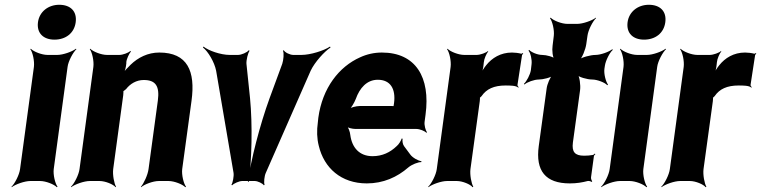

<svg xmlns="http://www.w3.org/2000/svg" viewBox="-20 -758 3187 804"><path d="M205 -50 263 -478C266 -502 286 -539 300 -552L298 -554C283 -542 244 -528 220 -528H179C155 -528 120 -542 109 -554L107 -552C117 -539 125 -502 122 -478L64 -50C61 -26 42 11 28 24L29 26C44 14 83 0 107 0H148C172 0 207 14 218 26L221 24C211 11 202 -26 205 -50ZM208 -592C255 -592 291 -619 297 -665C303 -711 275 -738 228 -738C182 -738 145 -709 139 -665C133 -619 162 -592 208 -592Z M582 -423C632 -423 649 -397 641 -337L602 -50C599 -26 582 11 570 24L571 26C584 14 621 0 645 0H686C710 0 745 14 756 26L759 24C749 11 740 -26 743 -50L782 -336C799 -460 765 -538 647 -538C599 -538 558 -517 527 -487C517 -477 500 -460 494 -450L497 -448C503 -459 508 -478 509 -493V-498C510 -511 521 -534 528 -542L526 -545C519 -537 494 -528 480 -528H428C404 -528 369 -542 358 -554L356 -552C366 -539 374 -502 371 -478L313 -50C310 -26 291 11 277 24L278 26C293 14 332 0 356 0H397C421 0 455 14 464 26L466 24C458 11 451 -26 454 -50L496 -359C496 -362 498 -378 496 -379L493 -375C495 -374 506 -383 508 -385C525 -407 551 -423 582 -423Z M1027 -347 1012 -491C1011 -506 1018 -536 1025 -545L1022 -548C1015 -538 990 -528 977 -528H942C904 -528 853 -546 832 -563L830 -559C851 -543 878 -498 885 -462L958 -34C960 -21 955 7 949 16L952 18C959 10 982 0 994 0H1047C1059 0 1080 10 1085 18L1088 16C1084 7 1087 -21 1093 -34L1281 -462C1298 -498 1339 -543 1364 -559L1362 -563C1337 -546 1280 -528 1242 -528H1208C1195 -528 1173 -538 1168 -548L1165 -545C1170 -536 1167 -506 1162 -491L1109 -347C1068 -235 1030 -85 1018 3H1022C1034 -85 1038 -235 1027 -347Z M1579 -538C1547 -538 1516 -531 1488 -518C1400 -479 1330 -390 1313 -265L1311 -246C1306 -211 1307 -178 1315 -147C1337 -55 1408 10 1516 10C1585 10 1643 -16 1690 -57C1704 -69 1732 -80 1744 -79L1745 -83C1732 -84 1707 -98 1698 -111L1672 -146C1666 -154 1664 -169 1666 -177L1662 -178C1660 -170 1650 -153 1641 -146C1614 -120 1581 -104 1540 -104C1485 -104 1454 -140 1447 -192C1446 -206 1438 -226 1431 -233L1429 -229C1436 -223 1455 -218 1469 -218H1724C1738 -218 1759 -209 1766 -202L1768 -204C1762 -212 1756 -234 1758 -248L1762 -278C1783 -434 1721 -538 1579 -538ZM1630 -326 1629 -320C1629 -317 1627 -311 1629 -310L1632 -312C1631 -314 1625 -314 1622 -314H1486C1472 -314 1448 -308 1439 -301L1441 -297C1450 -305 1464 -328 1470 -344C1486 -389 1516 -424 1562 -424C1614 -424 1638 -387 1630 -326Z M2150 -391 2152 -393C2150 -395 2146 -399 2147 -403L2166 -527C2166 -529 2170 -532 2171 -533L2169 -536C2168 -535 2165 -533 2163 -533C2152 -536 2136 -538 2124 -538C2076 -538 2040 -515 2016 -485C2007 -474 1997 -458 1993 -449L1995 -448C2000 -457 2004 -475 2005 -488L2006 -497C2007 -511 2017 -534 2024 -542V-545C2016 -537 1991 -528 1976 -528H1924C1900 -528 1865 -542 1854 -554L1852 -552C1862 -539 1870 -502 1867 -478L1809 -50C1806 -26 1787 11 1773 24L1774 26C1789 14 1828 0 1852 0H1893C1917 0 1950 14 1959 26L1962 24C1954 11 1947 -26 1950 -50L1989 -334C1989 -337 1991 -350 1989 -351L1987 -348C1988 -347 1996 -354 1997 -356C2017 -385 2048 -400 2097 -400C2114 -400 2142 -400 2150 -391Z M2366 10C2395 10 2418 6 2441 0C2446 -1 2454 1 2457 4L2460 1C2457 -2 2454 -11 2455 -16L2467 -104C2467 -107 2471 -110 2473 -112L2471 -115C2469 -113 2465 -109 2462 -109C2451 -107 2439 -106 2426 -106C2387 -106 2374 -122 2379 -161L2409 -380C2412 -401 2407 -438 2398 -449L2394 -446C2403 -435 2439 -425 2460 -425C2481 -425 2514 -412 2523 -401L2526 -404C2517 -415 2508 -449 2511 -470L2513 -483C2516 -504 2533 -538 2546 -549L2544 -552C2531 -541 2495 -528 2474 -528C2453 -528 2415 -518 2402 -507L2405 -504C2418 -515 2432 -552 2435 -573L2440 -608C2443 -632 2462 -669 2476 -682L2475 -684C2460 -672 2421 -658 2397 -658H2356C2332 -658 2297 -672 2286 -684L2283 -682C2293 -669 2302 -632 2299 -608L2294 -567C2291 -548 2294 -517 2303 -507L2307 -510C2298 -520 2268 -528 2250 -528C2231 -528 2205 -539 2196 -549L2193 -546C2202 -536 2208 -508 2206 -490L2203 -464C2200 -445 2185 -417 2174 -407L2176 -404C2187 -414 2217 -425 2236 -425C2254 -425 2287 -433 2298 -443L2295 -446C2284 -436 2271 -405 2269 -387L2236 -146C2222 -43 2264 10 2366 10Z M2674 -50 2732 -478C2735 -502 2755 -539 2769 -552L2767 -554C2752 -542 2713 -528 2689 -528H2648C2624 -528 2589 -542 2578 -554L2576 -552C2586 -539 2594 -502 2591 -478L2533 -50C2530 -26 2511 11 2497 24L2498 26C2513 14 2552 0 2576 0H2617C2641 0 2676 14 2687 26L2690 24C2680 11 2671 -26 2674 -50ZM2677 -592C2724 -592 2760 -619 2766 -665C2772 -711 2744 -738 2697 -738C2651 -738 2614 -709 2608 -665C2602 -619 2631 -592 2677 -592Z M3126 -391 3128 -393C3126 -395 3122 -399 3123 -403L3142 -527C3142 -529 3146 -532 3147 -533L3145 -536C3144 -535 3141 -533 3139 -533C3128 -536 3112 -538 3100 -538C3052 -538 3016 -515 2992 -485C2983 -474 2973 -458 2969 -449L2971 -448C2976 -457 2980 -475 2981 -488L2982 -497C2983 -511 2993 -534 3000 -542V-545C2992 -537 2967 -528 2952 -528H2900C2876 -528 2841 -542 2830 -554L2828 -552C2838 -539 2846 -502 2843 -478L2785 -50C2782 -26 2763 11 2749 24L2750 26C2765 14 2804 0 2828 0H2869C2893 0 2926 14 2935 26L2938 24C2930 11 2923 -26 2926 -50L2965 -334C2965 -337 2967 -350 2965 -351L2963 -348C2964 -347 2972 -354 2973 -356C2993 -385 3024 -400 3073 -400C3090 -400 3118 -400 3126 -391Z"/></svg>

Font: Asimov
Style: EdgeNarIt
Weight: 500
Designer: Google
Version: Version 2.000980: 2014